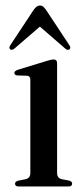

<svg xmlns="http://www.w3.org/2000/svg" viewBox="-20 -676 305 696"><path d="M187 -446.5V-49Q187 -30.5 203.5 -26.5L230 -21.5Q241.5 -18.5 241.5 -10Q241.5 0 227.5 0H48Q34.5 0 34.5 -10Q34.5 -17.5 45.5 -21L73.5 -26.5Q90 -31 90 -48.5V-387Q90 -400 78.5 -401.5L42.5 -402.5Q32 -404 32 -411.5Q32 -418.5 44.5 -423L149 -455Q166 -460.5 174 -460.5Q187 -460.5 187 -446.5ZM232.2 -497.5Q226.3 -492 217 -499.5L124.6 -579.5L31.8 -499.5Q22.6 -492.5 16.7 -497.5Q10.8 -503 18 -513L101.5 -639.5Q112.9 -656 124.6 -656Q131.8 -656 136.6 -651.8Q141.4 -647.5 147.3 -639.5L230.9 -513Q238 -503 232.2 -497.5Z"/></svg>

Font: Fraunces 72pt
Style: Regular
Weight: 400
Version: Version 1.000;[0bf87f6ff]